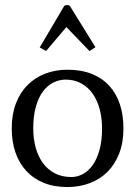

<svg xmlns="http://www.w3.org/2000/svg" viewBox="-20 -736 540 767"><path d="M26.9 -223.1Q26.9 -279.3 43.7 -323Q60.5 -366.7 90.3 -396.5Q120.1 -426.3 160.9 -441.9Q201.7 -457.5 249 -457.5Q304.7 -457.5 346.7 -440.7Q388.7 -423.8 416.7 -393.1Q444.8 -362.3 459 -319.1Q473.1 -275.9 473.1 -223.1Q473.1 -167 456.3 -123.3Q439.5 -79.6 409.7 -49.8Q379.9 -20 338.6 -4.4Q297.4 11.2 249 11.2Q195.8 11.2 154.5 -5.6Q113.3 -22.5 85 -53.2Q56.6 -84 41.7 -127.2Q26.9 -170.4 26.9 -223.1ZM112.8 -223.1Q112.8 -182.6 122.3 -147.2Q131.8 -111.8 150.9 -85.4Q169.9 -59.1 198.5 -43.9Q227.1 -28.8 265.1 -28.8Q288.6 -28.8 310.8 -40.5Q333 -52.2 350.1 -76.2Q367.2 -100.1 377.4 -136.7Q387.7 -173.3 387.7 -223.1Q387.7 -264.2 378.2 -299.8Q368.7 -335.4 350.3 -361.6Q332 -387.7 304.7 -402.8Q277.3 -418 242.2 -418Q216.3 -418 192.9 -406.2Q169.4 -394.5 151.6 -370.6Q133.8 -346.7 123.3 -309.8Q112.8 -272.9 112.8 -223.1ZM164.1 -532.2 138.7 -546.4 236.8 -712.9Q241.2 -715.3 247.8 -715.8Q254.4 -716.3 258.8 -712.9L361.3 -547.4L337.4 -532.2L245.1 -627.9Z"/></svg>

Font: PT Astra Serif
Style: Regular
Weight: 400
Designer: A.Korolkova, I. Chaeva
Foundry: ParaType Ltd
Version: Version 1.002